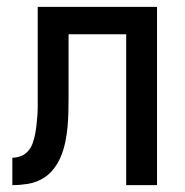

<svg xmlns="http://www.w3.org/2000/svg" viewBox="-20 -540 540 560"><path d="M16 0V-80Q29 -80 41.5 -85Q54 -90 62.5 -100Q71 -110 75.5 -123Q80 -136 82.5 -149Q85 -162 86.5 -175.5Q88 -189 89 -202.5Q90 -216 90 -229Q90 -242 90 -256V-520H438V0H348V-440H180V-258Q180 -236 179.5 -214Q179 -192 177 -170Q175 -148 170.5 -126Q166 -104 157.5 -83.5Q149 -63 135 -45.5Q121 -28 101.5 -17.5Q82 -7 60 -3.5Q38 0 16 0Z"/></svg>

Font: Iosevka Medium
Style: Regular
Weight: 500
Monospace: yes
Designer: Belleve Invis
Foundry: Belleve Invis
Version: Version 32.5.0; ttfautohint (v1.8.4)